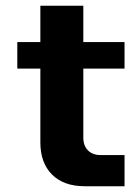

<svg xmlns="http://www.w3.org/2000/svg" viewBox="-20 -646 482 666"><path d="M269 -168Q269 -141 285 -124.5Q301 -108 330 -108H412V0H274Q201 0 160.5 -40.5Q120 -81 120 -152V-408H40V-500H120V-626H269V-500H412V-408H269Z"/></svg>

Font: Fivo Sans
Style: Regular
Weight: 700
Designer: Alexander Slobzheninov
Foundry: Alexander Slobzheninov
Version: 1.0